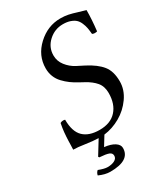

<svg xmlns="http://www.w3.org/2000/svg" viewBox="-209 -751 911 1044"><g transform="rotate(-30 246.5 -229.0)"><path d="M148.9 96.2 202.1 9.8Q166.5 8.8 122.3 2Q78.1 -4.9 50.8 -4.9Q51.3 -12.2 51.8 -31.2Q52.2 -50.3 52.5 -58.8Q52.7 -67.4 53.7 -84Q54.7 -100.6 55.9 -111.6Q57.1 -122.6 59.1 -137.2Q61 -151.9 64 -165Q72.3 -169.9 82 -169.9Q88.4 -169.9 94.2 -168Q94.2 -93.3 128.9 -59.6Q163.6 -25.9 230 -25.9Q298.8 -25.9 335.4 -66.4Q372.1 -106.9 372.1 -175.8Q372.1 -217.3 350.1 -243.7Q328.1 -270 289.1 -291L261.2 -306.2Q235.8 -319.8 216.6 -334Q197.3 -348.1 179.2 -367.2Q161.1 -386.2 151.6 -410.2Q142.1 -434.1 142.1 -461.9Q142.1 -542.5 204.3 -600.3Q266.6 -658.2 346.2 -658.2Q372.6 -658.2 395.3 -653.6Q418 -648.9 446.8 -639.6Q475.6 -630.4 493.2 -626Q493.2 -567.4 484.9 -497.1Q479 -495.1 469.2 -495.1Q461.9 -495.1 454.1 -499Q452.1 -522 449.2 -537.8Q446.3 -553.7 438.7 -571.3Q431.2 -588.9 419.9 -599.4Q408.7 -609.9 389.2 -616.9Q369.6 -624 342.8 -624Q291 -624 252.4 -588.6Q213.9 -553.2 213.9 -502Q213.9 -466.3 236.3 -437.5Q258.8 -408.7 290 -392.1L336.9 -368.2Q397.5 -336.9 426.8 -300.3Q456.1 -263.7 456.1 -200.2Q456.1 -147.5 423.1 -100.6Q390.1 -53.7 340.8 -25.6Q291.5 2.4 238.8 8.8L203.1 66.9Q243.7 71.3 266.8 86.2Q290 101.1 290 122.1Q290 200.2 166 200.2Q134.3 200.2 96.2 183.1Q98.6 168 110.8 157.2Q145.5 170.9 166 170.9Q192.4 170.9 210.2 161.6Q228 152.3 228 134.8Q228 118.2 211.2 111.6Q194.3 105 152.8 102.1Z"/></g></svg>

Font: Common Serif
Style: Italic
Weight: 400
Italic angle: -12°
Designer: Philipp H. Poll, Khaled Hosny
Foundry: Stefan Peev, Context Ltd.
Version: Version 1.026